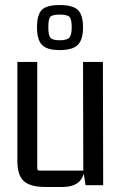

<svg xmlns="http://www.w3.org/2000/svg" viewBox="-20 -736 486 763"><path d="M310 -627Q310 -579 289.5 -558Q269 -537 217 -537Q166 -537 146.5 -558Q127 -579 127 -627Q127 -677 146 -696.5Q165 -716 217 -716Q270 -716 290 -696Q310 -676 310 -627ZM172 -627Q172 -597 180 -586.5Q188 -576 217 -576Q247 -576 256 -587Q265 -598 265 -627Q265 -659 256.5 -668.5Q248 -678 217 -678Q187 -678 179.5 -668.5Q172 -659 172 -627ZM229 7H160Q101 7 75 -16Q49 -39 49 -96V-490H128V-67Q128 -58 138 -58H311L310 -490H389L390 0H320L313 -46Q298 7 229 7Z"/></svg>

Font: Gemunu Libre
Style: Regular
Weight: 400
Designer: Puspanada Ekanayake, Sola Matas, Pathum Egodawatta, Kosala Senevirathne
Foundry: mooniak
Version: Version 1.100